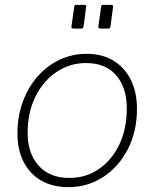

<svg xmlns="http://www.w3.org/2000/svg" viewBox="-20 -762 638 792"><path d="M262 10Q197 10 149.5 -17.5Q102 -45 77 -95Q52 -145 52 -211Q52 -282 74 -342Q96 -402 135 -446.5Q174 -491 226 -515.5Q278 -540 337 -540Q402 -540 448.5 -511.5Q495 -483 520 -432Q545 -381 545 -313Q545 -219 507 -146Q469 -73 405 -31.5Q341 10 262 10ZM266 -28Q334 -28 387.5 -64.5Q441 -101 472 -165.5Q503 -230 503 -315Q503 -401 459 -451.5Q415 -502 335 -502Q268 -502 213 -465Q158 -428 126 -363Q94 -298 94 -214Q94 -129 139.5 -78.5Q185 -28 266 -28ZM335 -731 325 -655Q324 -648 322 -646Q320 -644 312 -644H285Q278 -644 276 -646.5Q274 -649 275 -655L286 -733Q287 -739 288.5 -740.5Q290 -742 295 -742H327Q332 -742 334.5 -739.5Q337 -737 335 -731ZM446 -731 436 -655Q435 -648 433 -646Q431 -644 423 -644H396Q389 -644 387 -646.5Q385 -649 386 -655L397 -733Q398 -739 399.5 -740.5Q401 -742 406 -742H438Q443 -742 445.5 -739.5Q448 -737 446 -731Z"/></svg>

Font: Libre Franklin Thin
Style: Italic
Weight: 100
Italic angle: -8°
Designer: Pablo Impallari, Rodrigo Fuenzalida, Nhung Nguyen
Foundry: Impallari Type
Version: Version 3.000